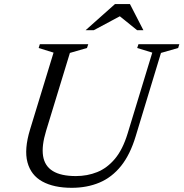

<svg xmlns="http://www.w3.org/2000/svg" viewBox="-20 -886 876 916"><path d="M200 -262Q178 -190 185.5 -142Q193 -94 232 -70Q271 -46 342 -46Q396.5 -46 443.8 -65Q491 -84 528.2 -128.2Q565.5 -172.5 589 -249.5L706.5 -635L634.5 -657L640.5 -675H835.5L830 -657L748 -633.5L627.5 -236.5Q601 -148.5 557.5 -94.2Q514 -40 454.8 -15Q395.5 10 322 10Q237 10 182.2 -20Q127.5 -50 111 -111.8Q94.5 -173.5 123.5 -268.5L235.5 -635L164.5 -657L170 -675H401L395 -657L313.5 -633.5ZM388.5 -742 528.5 -866.5H600L664 -742H634L546 -813H560.5L427.5 -742Z"/></svg>

Font: Newsreader 24pt
Style: Italic
Weight: 400
Italic angle: -17°
Designer: Hugues Gentile
Foundry: Production Type
Version: Version 1.003